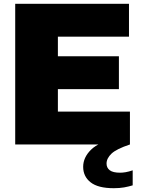

<svg xmlns="http://www.w3.org/2000/svg" viewBox="-20 -760 743 1010"><path d="M60 0V-740H658.5V-567H284.5V-464H605.5V-291H284.5V-173H663.5V0ZM578.5 230Q496 230 456.8 199.2Q417.5 168.5 417.5 117.5Q417.5 68.5 458.5 27.8Q499.5 -13 607.5 -40L663.5 0Q592.5 23.5 566.5 48.2Q540.5 73 540.5 100.5Q540.5 122.5 557.2 135.5Q574 148.5 612 148.5Q624.5 148.5 641 145.8Q657.5 143 678 136V215Q656.5 221.5 632.8 225.8Q609 230 578.5 230Z"/></svg>

Font: Encode Sans SemiExpanded SemiExpanded Black
Style: Regular
Weight: 900
Width: 6
Designer: Multiple Designers
Foundry: Impallari Type
Version: Version 3.000; ttfautohint (v1.8.3) -l 8 -r 50 -G 200 -x 14 